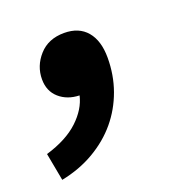

<svg xmlns="http://www.w3.org/2000/svg" viewBox="-103 -232 470 489"><g transform="rotate(-20 132.0 12.0)"><path d="M-13 187 -27 112Q30 95 62 65Q94 35 102 0Q69 -1 47.5 -20Q26 -39 26 -71Q26 -107 51 -135Q76 -163 119 -163Q159 -163 180.5 -137.5Q202 -112 202 -66Q202 -19 187 22.5Q172 64 144.5 97Q117 130 77 153.5Q37 177 -13 187Z"/></g></svg>

Font: TypoPRO Source Sans Pro
Style: Bold Italic
Weight: 700
Italic angle: -11°
Designer: Paul D. Hunt
Foundry: Adobe Systems Incorporated
Version: Version 1.075;PS 2.000;hotconv 1.0.86;makeotf.lib2.5.63406